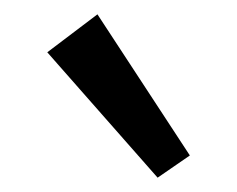

<svg xmlns="http://www.w3.org/2000/svg" viewBox="-20 -748 331 268"><path d="M200 -500 46 -675 116 -728 245 -531Z"/></svg>

Font: Podkova SemiBold
Style: Regular
Weight: 600
Designer: Ilya Yudin
Foundry: Cyreal (www.cyreal.org)
Version: Version 2.103